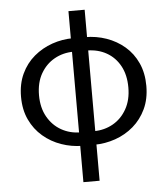

<svg xmlns="http://www.w3.org/2000/svg" viewBox="-59 -749 879 1002"><g transform="rotate(-5 380.0 -248.0)"><path d="M348.4 10.2Q291.9 9.8 238.7 -8.8Q185.6 -27.3 143.3 -63.4Q100.9 -99.5 76.3 -151.9Q51.6 -204.2 51.6 -272.2Q51.6 -340.1 76.3 -392.6Q100.9 -445.1 143.3 -480.8Q185.6 -516.4 238.7 -535Q291.9 -553.6 348.4 -553.6L344.1 -483.2Q289.4 -482.8 244.6 -457.6Q199.7 -432.4 172.7 -385.3Q145.8 -338.2 145.8 -272.2Q145.8 -206.8 172.7 -159.2Q199.7 -111.6 244.6 -86.3Q289.4 -61 344.1 -60.6ZM411.3 10.2 415.6 -60.6Q470.2 -61 515.1 -86.3Q560 -111.6 586.9 -159.2Q613.9 -206.8 613.9 -272.2Q613.9 -338.2 588.2 -385.3Q562.4 -432.4 517.8 -457.6Q473.3 -482.8 415.6 -483.2L411.3 -553.6Q470 -553.6 523.3 -535Q576.5 -516.4 618.2 -480.8Q660 -445.1 684 -392.6Q708.1 -340.1 708.1 -272.2Q708.1 -204.2 683.4 -151.9Q658.7 -99.5 616.7 -63.4Q574.7 -27.3 521.6 -8.8Q468.4 9.8 411.3 10.2ZM337.1 199.6V-696.2H422V199.6Z"/></g></svg>

Font: Noto Sans SC Thin
Style: Regular
Weight: 100
Designer: Ryoko NISHIZUKA 西塚涼子 (kana, bopomofo & ideographs); Paul D. Hunt (Latin, Greek & Cyrillic); Sandoll Communications 산돌커뮤니
Foundry: Adobe
Version: Version 2.004-H2;hotconv 1.0.118;makeotfexe 2.5.65603